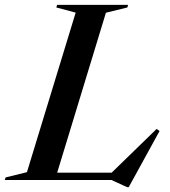

<svg xmlns="http://www.w3.org/2000/svg" viewBox="-62 -735 696 784"><path d="M370.5 -683 171.5 -30H394L577.5 -208.5L589.5 -200L463.5 29.5H457.5L393 0H-42.5L-39 -10.5L48 -32L247 -683.5L168 -704.5L171 -715H461L458 -704.5Z"/></svg>

Font: Newsreader 72pt Medium
Style: Italic
Weight: 500
Italic angle: -17°
Designer: Hugues Gentile
Foundry: Production Type
Version: Version 1.003; ttfautohint (v1.8.3)